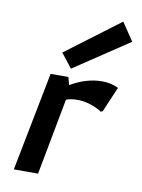

<svg xmlns="http://www.w3.org/2000/svg" viewBox="-75 -681 541 734"><g transform="rotate(10 195.5 -314.5)"><path d="M30 0ZM105 -384 30 0H124L180 -297Q200 -304 223 -304Q248 -304 273.5 -296Q299 -288 319 -275L326 -278L368 -376Q340 -390 304 -390Q244 -390 182 -354L174 -384ZM178 -417 391 -559 344 -629 135 -472Z"/></g></svg>

Font: Cambay Devanagari
Style: Bold Italic
Weight: 700
Designer: Pooja Saxena
Foundry: Pooja Saxena
Version: Version 1.005;PS 001.005;hotconv 1.0.70;makeotf.lib2.5.58329